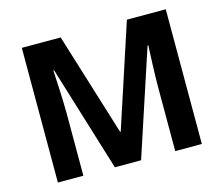

<svg xmlns="http://www.w3.org/2000/svg" viewBox="-101 -899 1145 983"><g transform="rotate(-15 471.5 -408.0)"><path d="M392 -51H531L715 -610H719C717 -570 712 -456 712 -389V-51H853V-765H647L468 -219H465L296 -765H90V-51H225V-383C225 -456 218 -571 216 -611H220Z"/></g></svg>

Font: Noto Sans Tamil UI
Style: Bold
Weight: 700
Designer: Jelle Bosma - Monotype Design Team
Foundry: Monotype Imaging Inc.
Version: Version 2.004